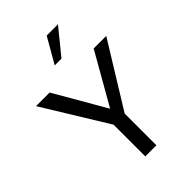

<svg xmlns="http://www.w3.org/2000/svg" viewBox="-282 -1111 1229 1229"><g transform="rotate(-45 332.5 -496.5)"><path d="M650.9 -722.2 382.8 -287.1V0H282.2V-287.1L15.1 -722.2H138.2L338.9 -375L537.1 -722.2ZM484.9 -993.2 345.2 -821.8H284.2L382.8 -993.2Z"/></g></svg>

Font: Perun
Style: Regular
Weight: 400
Version: Version 1.0000